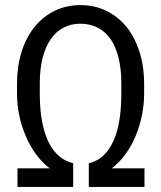

<svg xmlns="http://www.w3.org/2000/svg" viewBox="-20 -741 640 761"><path d="M332 -94.2V0H552.7V-73.7H422.9Q453.1 -96.7 477.1 -129.6Q501 -162.6 517.6 -201.7Q533.7 -240.7 542.5 -283.9Q551.3 -327.1 551.3 -370.6V-409.2Q551.3 -477.1 533.2 -534.4Q515.1 -591.8 482.4 -633.3Q449.2 -674.3 402.6 -697.5Q356 -720.7 298.8 -720.7Q241.7 -720.7 195.3 -697.5Q148.9 -674.3 116.2 -633.3Q83 -591.8 65.2 -534.4Q47.4 -477.1 47.4 -409.2V-370.6Q47.4 -327.1 56.2 -284.2Q64.9 -241.2 82 -202.1Q98.6 -162.6 122.8 -129.6Q147 -96.7 177.2 -73.7H49.3V0H270V-94.2Q231.9 -103 203.9 -132.1Q175.8 -161.1 159.7 -209.5Q148.9 -241.2 143.3 -281.7Q137.7 -322.3 137.7 -370.6V-410.2Q137.7 -467.3 148.9 -511.5Q160.2 -555.7 181.2 -585.9Q201.7 -615.7 231.4 -631.3Q261.2 -647 298.8 -647Q336.9 -647 367.2 -631.3Q397.5 -615.7 418.5 -585.9Q439 -555.7 450 -511.5Q460.9 -467.3 460.9 -410.2V-370.6Q460.9 -322.3 455.6 -281.5Q450.2 -240.7 439.9 -208.5Q423.8 -160.6 396.7 -131.6Q369.6 -102.5 332 -94.2Z"/></svg>

Font: RobotoMono Nerd Font
Style: Regular
Weight: 400
Monospace: yes
Designer: Google
Version: Version 3.000;Nerd Fonts 3.2.1